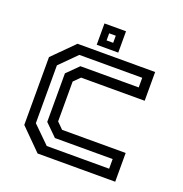

<svg xmlns="http://www.w3.org/2000/svg" viewBox="-122 -779 846 888"><g transform="rotate(20 301.0 -335.5)"><path d="M158 0 55 -103V-437L158 -540H540V-398.5H227L196.5 -368V-172L227 -141.5H540V0ZM186 -47H493V-94.5H209L150 -152.5V-391.5L206 -447H493V-494.5H183.5L102.5 -413.5V-129ZM243 -566V-671H349V-566ZM279 -600.5H311.5V-635.5H279Z"/></g></svg>

Font: Tourney Thin Medium
Style: Regular
Weight: 500
Version: Version 1.015